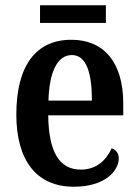

<svg xmlns="http://www.w3.org/2000/svg" viewBox="-20 -699 526 729"><path d="M132 -612H382V-679H132ZM260 10C380 10 431 -51 431 -98C431 -118 419 -131 404 -136C384 -92 347 -55 287 -55C207 -55 165 -119 163 -261H448V-306C448 -464 373 -548 251 -548C118 -548 42 -452 42 -264C42 -91 118 10 260 10ZM329 -317H164C167 -428 199 -490 253 -490C308 -490 329 -422 329 -317Z"/></svg>

Font: Noto Serif Georgian Condensed SemiBold
Style: Regular
Weight: 600
Width: 3
Designer: Monotype Design Team, Akaki Razmadze
Foundry: Google LLC
Version: Version 2.003